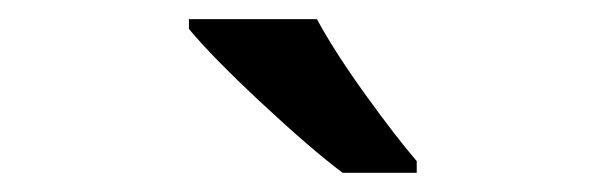

<svg xmlns="http://www.w3.org/2000/svg" viewBox="-20 -786 632 200"><path d="M336.9 -606Q303.2 -631.3 251.7 -679.4Q200.2 -727.5 176.8 -755.9V-766.1H310.1Q328.6 -731.9 360.6 -687.5Q392.6 -643.1 414.1 -618.2V-606Z"/></svg>

Font: Samim Medium FD
Style: Medium-FD
Weight: 500
Foundry: DejaVu fonts team - Redesigned by Saber Rastikerdar
Version: Version 4.0.5